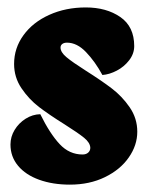

<svg xmlns="http://www.w3.org/2000/svg" viewBox="-20 -483 401 519"><path d="M351.1 -127Q351.1 -163.1 330.6 -192.9Q310.1 -222.7 282.2 -243.9Q254.4 -265.1 211.9 -292Q175.8 -314.9 159.7 -328.4Q143.6 -341.8 143.6 -354.5Q143.6 -360.4 148.2 -364Q152.8 -367.7 161.1 -367.7Q188 -367.7 212.4 -342.3Q236.8 -316.9 256.8 -280.3Q275.9 -281.7 295.9 -292.2Q315.9 -302.7 329.3 -320.3Q342.8 -337.9 342.8 -358.4Q342.8 -411.1 305.2 -437Q267.6 -462.9 211.9 -462.9Q157.7 -462.9 113.3 -442.9Q68.8 -422.9 43.5 -387.9Q18.1 -353 18.1 -310.1Q18.1 -273.9 38.1 -244.4Q58.1 -214.8 85.4 -193.8Q112.8 -172.9 154.3 -147Q191.4 -123.5 207.5 -110.4Q223.6 -97.2 224.1 -83.5Q224.1 -75.7 218.5 -70.6Q212.9 -65.4 203.1 -65.4Q167.5 -65.4 141.4 -93.3Q115.2 -121.1 88.9 -174.3Q67.9 -173.8 49.3 -162.1Q30.8 -150.4 19.5 -131.8Q8.3 -113.3 8.3 -92.3Q8.3 -59.6 28.8 -34.9Q49.3 -10.3 85.9 2.9Q122.6 16.1 168.9 16.1Q222.2 16.1 263.7 -4.2Q305.2 -24.4 328.1 -57.4Q351.1 -90.3 351.1 -127Z"/></svg>

Font: Neuton ExtraBold
Style: Regular
Weight: 800
Designer: Brian M Zick
Foundry: Brian M Zick
Version: Version 1.560